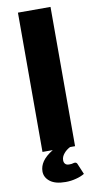

<svg xmlns="http://www.w3.org/2000/svg" viewBox="-99 -772 509 989"><g transform="rotate(-10 155.5 -278.0)"><path d="M237.3 92.8 260.7 148.4Q240.7 160.2 216.8 166Q190.4 173.3 161.6 173.3Q107.9 173.3 80.6 152.3Q52.7 130.9 52.7 99.1Q52.7 72.3 69.3 47.9Q86.4 22.9 124 0H70.3V-728.5H240.7V0H214.4Q194.3 10.3 181.6 25.9Q167.5 42.5 167.5 61Q167.5 73.2 174.3 80.1Q180.7 87.4 194.3 87.4Q203.6 87.4 206.5 86.9Q210.9 85.9 213.9 85.4Q217.8 84.5 219.2 84Q220.7 83.5 223.6 83.5Q233.9 83.5 237.3 92.8Z"/></g></svg>

Font: Lato-ExtraBold
Style: Regular
Weight: 500
Designer: Lukasz Dziedzic with Adam Twardoch and Botio Nikoltchev
Foundry: tyPoland Lukasz Dziedzic
Version: ""